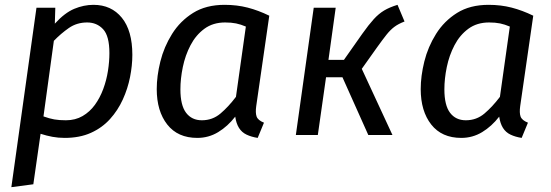

<svg xmlns="http://www.w3.org/2000/svg" viewBox="-20 -559 2281 795"><path d="M118 204 27 216 131 -527H209L207 -461Q248 -506 287.5 -522.5Q327 -539 367 -539Q441 -539 484.5 -485.5Q528 -432 528 -332Q528 -288 518.5 -240Q509 -192 488.5 -147Q468 -102 435.5 -66Q403 -30 356.5 -9Q310 12 248 12Q221 12 197 7.5Q173 3 148 -5ZM253 -61Q292 -61 322 -78.5Q352 -96 373 -125Q394 -154 407.5 -190.5Q421 -227 427 -265.5Q433 -304 433 -339Q433 -410 407 -438Q381 -466 341 -466Q298 -466 265 -443Q232 -420 203 -390L160 -77Q185 -68 205 -64.5Q225 -61 253 -61Z M910 -539Q961 -539 1005.5 -527.5Q1050 -516 1095 -494L1041 -120Q1037 -92 1042.5 -76.5Q1048 -61 1073 -51L1047 12Q1021 8 1001 -1.5Q981 -11 969.5 -29.5Q958 -48 954 -76Q923 -36 883.5 -12Q844 12 797 12Q716 12 672.5 -43.5Q629 -99 629 -190Q629 -244 644 -304.5Q659 -365 692.5 -418.5Q726 -472 779.5 -505.5Q833 -539 910 -539ZM912 -466Q862 -466 826.5 -440Q791 -414 769 -372Q747 -330 737 -281.5Q727 -233 727 -189Q727 -123 750.5 -92Q774 -61 816 -61Q860 -61 893 -89Q926 -117 957 -158L998 -449Q977 -458 957.5 -462Q938 -466 912 -466Z M1626 -539 1655 -470Q1629 -460 1612.5 -447.5Q1596 -435 1580.5 -415.5Q1565 -396 1542 -364L1478 -274L1605 0H1505L1398 -239H1330L1296 0H1205L1279 -527H1370L1340 -311H1404L1480 -419Q1507 -457 1527.5 -479.5Q1548 -502 1570.5 -515.5Q1593 -529 1626 -539Z M2003 -539Q2054 -539 2098.5 -527.5Q2143 -516 2188 -494L2134 -120Q2130 -92 2135.5 -76.5Q2141 -61 2166 -51L2140 12Q2114 8 2094 -1.5Q2074 -11 2062.5 -29.5Q2051 -48 2047 -76Q2016 -36 1976.5 -12Q1937 12 1890 12Q1809 12 1765.5 -43.5Q1722 -99 1722 -190Q1722 -244 1737 -304.5Q1752 -365 1785.5 -418.5Q1819 -472 1872.5 -505.5Q1926 -539 2003 -539ZM2005 -466Q1955 -466 1919.5 -440Q1884 -414 1862 -372Q1840 -330 1830 -281.5Q1820 -233 1820 -189Q1820 -123 1843.5 -92Q1867 -61 1909 -61Q1953 -61 1986 -89Q2019 -117 2050 -158L2091 -449Q2070 -458 2050.5 -462Q2031 -466 2005 -466Z"/></svg>

Font: Fira Sans Variable
Style: Italic
Weight: 397
Italic angle: -8°
Designer: Carrois Corporate & Edenspiekermann AG
Foundry: Carrois Corporate GbR & Edenspiekermann AG
Version: Version 4.202